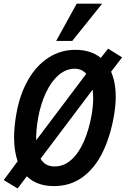

<svg xmlns="http://www.w3.org/2000/svg" viewBox="-26 -1009 691 1056"><path d="M71 -122Q51.5 -179 51.5 -253Q51.5 -312 64 -383Q83 -490.5 128.8 -570Q174.5 -649.5 241.2 -692.2Q308 -735 388.5 -735Q473.5 -735 528.5 -690.5L568.5 -741.5L645.5 -693.5L585 -614.5Q610.5 -556 610.5 -476.5Q610.5 -426.5 600 -368.5Q580 -255.5 537.5 -169.5Q495 -83.5 428 -34.5Q361 14.5 270.5 14.5Q176.5 14.5 121.5 -39.5L71 27.5L-5.5 -18.5ZM478 -377Q486.5 -427 486.5 -468.5Q486.5 -493.5 483.5 -516L197 -136Q222 -93.5 274 -93.5Q326 -93.5 367 -130.8Q408 -168 435.8 -232Q463.5 -296 478 -377ZM448.5 -603Q423.5 -631 384.5 -631Q337.5 -631 297 -596.5Q256.5 -562 227.2 -500.5Q198 -439 183.5 -359.5Q171.5 -290 173 -237.5ZM283 -784 396 -989H536L371.5 -784Z"/></svg>

Font: JuliaMono SemiBold
Style: Italic
Weight: 600
Italic angle: -9°
Monospace: yes
Designer: cormullion
Foundry: corm
Version: Version 0.056; ttfautohint (v1.8.4)